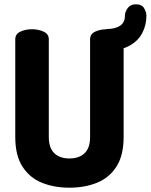

<svg xmlns="http://www.w3.org/2000/svg" viewBox="-20 -867 701 893"><path d="M303 6Q232 6 175 -17Q118 -40 84.5 -92Q51 -144 51 -230V-684Q51 -709 75 -720Q99 -731 129 -731Q158 -731 182.5 -720Q207 -709 207 -684V-230Q207 -179 232.5 -154.5Q258 -130 303 -130Q348 -130 373.5 -154.5Q399 -179 399 -230V-684Q399 -709 423 -720Q447 -731 477 -731Q506 -731 530.5 -720Q555 -709 555 -684V-230Q555 -144 521.5 -92Q488 -40 431 -17Q374 6 303 6ZM476 -632V-732Q515 -732 538 -747Q561 -762 561 -794Q561 -812 574 -829.5Q587 -847 612 -847Q640 -847 650.5 -828.5Q661 -810 661 -794Q661 -751 642 -714Q623 -677 582.5 -654.5Q542 -632 476 -632Z"/></svg>

Font: Dosis ExtraLight ExtraBold
Style: Regular
Weight: 800
Version: Version 3.001; ttfautohint (v1.8.2)